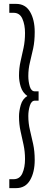

<svg xmlns="http://www.w3.org/2000/svg" viewBox="-20 -760 270 990"><path d="M28 164H50Q82 164 95.5 133.5Q109 103 109 60Q109 22 101.5 -13Q94 -48 86 -83.5Q78 -119 78 -160Q78 -187 87 -218.5Q96 -250 121 -265Q96 -283 87 -312.5Q78 -342 78 -370Q78 -409 86 -443.5Q94 -478 101.5 -513.5Q109 -549 109 -590Q109 -632 95.5 -663Q82 -694 50 -694H28V-740H63Q111 -740 135 -699Q159 -658 159 -595Q159 -547 151 -510Q143 -473 134.5 -439Q126 -405 126 -368Q126 -340 133.5 -314.5Q141 -289 160 -289H179V-241H160Q142 -241 134 -215.5Q126 -190 126 -162Q126 -124 134.5 -89Q143 -54 151 -17Q159 20 159 65Q159 128 135 169Q111 210 63 210H28Z"/></svg>

Font: Georama Condensed Light
Style: Regular
Weight: 300
Width: 3
Designer: Jean-Baptiste Levee
Foundry: Production Type
Version: Version 1.000